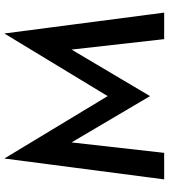

<svg xmlns="http://www.w3.org/2000/svg" viewBox="34 -809 775 883"><g transform="rotate(-90 421.5 -367.5)"><path d="M208 -426 421 -65 635 -426 683 0H805L709 -735L421 -260L134 -735L38 0H160Z"/></g></svg>

Font: Jost Medium
Style: Regular
Weight: 500
Version: Version 3.710